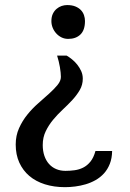

<svg xmlns="http://www.w3.org/2000/svg" viewBox="-20 -739 520 770"><path d="M186.1 -654.3Q186.1 -671.4 191.9 -683.6Q197.8 -695.8 207.1 -703.6Q216.4 -711.4 227.3 -715.1Q238.3 -718.7 249.1 -718.7Q268.6 -718.7 282.3 -713.1Q295.9 -707.5 304.5 -698.5Q313 -689.5 316.9 -678Q320.8 -666.5 320.8 -654.8Q320.8 -618.2 302.5 -600.6Q284.2 -583 253.5 -583Q238.8 -583 226.6 -589.1Q214.4 -595.2 205.4 -605.2Q196.3 -615.2 191.2 -627.9Q186.1 -640.6 186.1 -654.3ZM247.1 -516.1Q257.4 -510.3 268.8 -501Q280.3 -491.7 289.8 -479.8Q299.3 -467.8 305.7 -453.7Q312 -439.5 312 -423.4Q312 -399 300.1 -378.2Q288.1 -357.5 270.3 -338.2Q252.5 -318.9 231.7 -299.6Q211 -280.4 193.2 -258.9Q175.3 -237.4 163.4 -212.7Q151.4 -188.1 151.4 -157.3Q151.4 -133.4 158 -114.1Q164.6 -94.8 176.6 -81.4Q188.5 -68 205.4 -60.9Q222.2 -53.8 242.7 -53.8Q260.8 -53.8 279.1 -56.3Q297.4 -58.7 313.5 -66.8Q329.6 -74.8 342.6 -90.7Q355.5 -106.6 362.8 -133.4H429.7Q429.2 -104.1 420.4 -81.9Q411.6 -59.7 397 -43.6Q382.3 -27.5 363.3 -16.7Q344.3 -6 323.5 0.1Q302.8 6.2 281.5 8.9Q260.3 11.6 240.8 11.6Q196.3 11.6 160 0.1Q123.6 -11.4 97.7 -33.3Q71.9 -55.3 57.4 -87Q43 -118.8 43 -159.3Q43 -195.4 56.5 -225.2Q69.9 -255 89.9 -279.6Q109.9 -304.3 133.6 -325Q157.3 -345.8 177.3 -363.8Q197.3 -381.9 210.7 -398.2Q224.2 -414.6 224.2 -430.7Q224.2 -438 223.2 -448Q222.2 -458.1 220.3 -469.5Q218.3 -481 215.4 -493Q212.4 -504.9 209 -516.1Z"/></svg>

Font: Tienne
Style: Regular
Weight: 400
Designer: vernon adams
Foundry: vernon adams
Version: Version 1.001